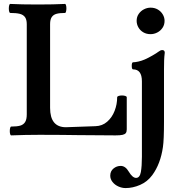

<svg xmlns="http://www.w3.org/2000/svg" viewBox="-20 -686 918 977"><path d="M29.8 -19Q29.8 -28.3 31.7 -35.2Q33.7 -42 37.1 -42Q65.9 -42 82.5 -46.6Q99.1 -51.3 107.7 -64.7Q116.2 -78.1 116.2 -104V-563Q116.2 -586.4 107.2 -598.9Q98.1 -611.3 80.3 -615.7Q62.5 -620.1 32.2 -620.1Q28.8 -620.1 26.9 -626.7Q24.9 -633.3 24.9 -642.6Q24.9 -652.3 26.9 -659.2Q28.8 -666 32.2 -666Q87.9 -663.1 171.9 -663.1Q255.4 -663.1 311 -666Q314 -666 315.9 -659.2Q317.9 -652.3 317.9 -643.6Q317.9 -634.3 315.9 -627.2Q314 -620.1 311 -620.1Q283.7 -620.1 267.6 -615.7Q251.5 -611.3 243.2 -598.9Q234.9 -586.4 234.9 -563V-137.2Q234.9 -38.6 315.4 -38.6L465.8 -43.9Q500.5 -44.9 525.4 -66.7Q550.3 -88.4 563.2 -121.8Q576.2 -155.3 576.2 -190.9Q576.2 -195.3 583.5 -197.8Q590.8 -200.2 600.6 -200.2Q610.4 -200.2 617.7 -197.8Q625 -195.3 625 -190.9V-27.8Q625 -15.1 620.1 -8.8Q615.2 -2.4 603.3 0.2Q591.3 2.9 567.9 2.9Q471.7 2.9 375 1.5Q342.8 1 294.7 0.5Q246.6 0 182.1 0Q109.9 0 37.1 2.9Q33.7 2.9 31.7 -3.4Q29.8 -9.8 29.8 -19ZM675.3 -580.1Q675.3 -600.1 685.8 -615.2Q696.3 -630.4 712.6 -638.7Q729 -647 746.1 -647Q767.1 -647 783.2 -637.5Q799.3 -627.9 808.3 -612.5Q817.4 -597.2 817.4 -580.1Q817.4 -559.6 806.9 -544.2Q796.4 -528.8 780 -520.5Q763.7 -512.2 746.1 -512.2Q725.1 -512.2 709 -521.7Q692.9 -531.2 684.1 -546.9Q675.3 -562.5 675.3 -580.1ZM818.4 -418Q815.9 -397.9 815.2 -379.2Q814.5 -360.4 814.5 -333V-67.9Q814.5 26.4 809.1 62Q796.9 147.9 754.9 205.1Q730 238.8 692.9 254.9Q655.8 271 619.1 271Q600.6 271 582.5 262.9Q564.5 254.9 552.7 240.2Q541 225.6 541 208Q541 185.1 557.4 171.6Q573.7 158.2 594.2 158.2Q618.2 158.2 635.3 187.5Q654.3 219.2 672.4 219.2Q691.4 219.2 696.8 189.2Q702.1 159.2 702.1 111.8V-272Q702.1 -333 657.2 -333Q650.4 -333 650.4 -351.1Q650.4 -369.1 657.2 -369.1Q667.5 -369.1 684.1 -372.8Q700.7 -376.5 716.3 -383.3Q732.4 -390.1 755.4 -403.3Q778.3 -416.5 785.6 -422.4Q792 -427.2 796.4 -429.2Q800.8 -431.2 806.2 -431.2Q812 -431.2 815.2 -427.7Q818.4 -424.3 818.4 -418Z"/></svg>

Font: JuniusX
Style: Bold
Weight: 700
Designer: Peter S. Baker
Foundry: Briery Creek Software
Version: Version 1.004